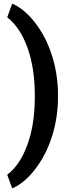

<svg xmlns="http://www.w3.org/2000/svg" viewBox="-20 -809 393 1051"><path d="M297.4 -277.8Q297.4 -167.5 265.6 -65.4Q233.9 36.6 174.3 114.7Q114.7 192.9 46.9 222.2L19.5 147.5Q88.9 95.2 128.9 -13.7Q168.9 -122.6 170.4 -264.2V-290Q170.4 -436 130.6 -547.4Q90.8 -658.7 19.5 -714.4L46.9 -789.1Q113.3 -760.3 172.1 -684.6Q231 -608.9 263.4 -508.3Q295.9 -407.7 297.4 -299.8Z"/></svg>

Font: MAUL Bold
Style: Bold
Weight: 700
Designer: MAUL
Version: Version 1.0; 2020; ttfautohint (v1.8.3)